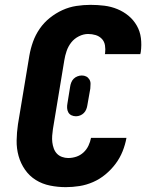

<svg xmlns="http://www.w3.org/2000/svg" viewBox="-20 -763 640 791"><path d="M251 8Q218 8 186 1.5Q154 -5 127.5 -21.5Q101 -38 83 -64Q65 -90 56.5 -120.5Q48 -151 48.5 -184Q49 -217 54 -251L101 -534Q106 -563 116 -591Q126 -619 143.5 -644.5Q161 -670 185.5 -689.5Q210 -709 237.5 -721.5Q265 -734 294.5 -738.5Q324 -743 353 -743Q382 -743 410 -739.5Q438 -736 463.5 -725.5Q489 -715 509.5 -698Q530 -681 543.5 -657.5Q557 -634 560.5 -606Q564 -578 560 -549L558 -540H412L413 -544Q415 -560 412.5 -576Q410 -592 399.5 -603Q389 -614 374 -618.5Q359 -623 343 -623Q324 -623 305 -613.5Q286 -604 273.5 -588Q261 -572 254.5 -553Q248 -534 245 -515L198 -231Q196 -218 195 -204Q194 -190 195.5 -177Q197 -164 201.5 -151.5Q206 -139 214.5 -130Q223 -121 235.5 -116.5Q248 -112 261 -112Q278 -112 294.5 -117.5Q311 -123 324 -135Q337 -147 344.5 -163Q352 -179 355 -195H501Q496 -167 485 -139.5Q474 -112 456 -88Q438 -64 414.5 -44.5Q391 -25 363.5 -13Q336 -1 307.5 3.5Q279 8 251 8ZM293 -284Q283 -284 274.5 -288Q266 -292 261.5 -300Q257 -308 256.5 -318Q256 -328 258 -338L269 -406Q270 -414 273.5 -423Q277 -432 283.5 -438.5Q290 -445 299 -448.5Q308 -452 317 -452Q327 -452 335 -448Q343 -444 348 -436Q353 -428 353 -418Q353 -408 352 -398L340 -330Q339 -322 335.5 -313Q332 -304 325.5 -297.5Q319 -291 310.5 -287.5Q302 -284 293 -284Z"/></svg>

Font: Iosevka Heavy Extended Oblique
Style: Regular
Weight: 900
Width: 7
Italic angle: -9°
Monospace: yes
Designer: Belleve Invis
Foundry: Belleve Invis
Version: Version 32.5.0; ttfautohint (v1.8.4)